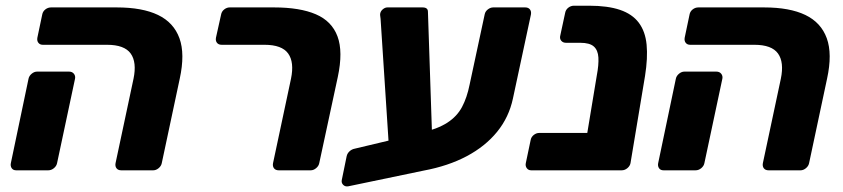

<svg xmlns="http://www.w3.org/2000/svg" viewBox="-20 -597 2955 673"><path d="M405 0Q394 0 388.5 -7Q383 -14 385 -25L448 -321Q460 -379 438 -409.5Q416 -440 355 -440H130Q120 -440 114.5 -447Q109 -454 111 -465L128 -546Q130 -557 139 -564Q148 -571 159 -571H389Q479 -571 534 -544.5Q589 -518 609 -463Q629 -408 610 -321L547 -25Q545 -15 536 -7.5Q527 0 517 0ZM37 0Q26 0 21 -7.5Q16 -15 18 -25L80 -321Q82 -331 91 -338.5Q100 -346 110 -346H222Q233 -346 239 -338.5Q245 -331 243 -321L180 -25Q178 -15 169 -7.5Q160 0 149 0Z M957 0Q946 0 940.5 -7Q935 -14 937 -25L1000 -321Q1012 -379 990 -409.5Q968 -440 907 -440H757Q746 -440 740.5 -447Q735 -454 737 -465L755 -546Q757 -557 766 -564Q775 -571 785 -571H941Q1031 -571 1087 -547Q1143 -523 1163 -469.5Q1183 -416 1164 -327L1099 -25Q1097 -15 1088 -7.5Q1079 0 1069 0Z M1201 56Q1190 58 1183 51Q1176 44 1178 34L1195 -49Q1197 -59 1205 -66.5Q1213 -74 1224 -76L1455 -131Q1514 -145 1548 -167Q1582 -189 1599.5 -222Q1617 -255 1626 -300L1679 -547Q1681 -557 1690 -564Q1699 -571 1709 -571H1821Q1832 -571 1837.5 -564Q1843 -557 1841 -546L1778 -252Q1764 -186 1722.5 -135Q1681 -84 1616 -49.5Q1551 -15 1465 1ZM1347 -24 1314 -531Q1313 -539 1312.5 -543Q1312 -547 1313 -551Q1315 -559 1322.5 -565Q1330 -571 1338 -571H1461Q1480 -571 1480 -556L1497 -47Z M1842 0Q1832 0 1826.5 -7.5Q1821 -15 1823 -25L1840 -106Q1842 -117 1851 -124Q1860 -131 1870 -131H2191L2169 -23Q2167 -13 2158 -6.5Q2149 0 2138 0ZM2041 0Q2030 0 2025 -7.5Q2020 -15 2021 -25L2072 -333Q2079 -370 2077.5 -395.5Q2076 -421 2061.5 -434Q2047 -447 2014 -447H1964Q1953 -447 1947 -454.5Q1941 -462 1944 -473L1961 -552Q1963 -563 1972 -570Q1981 -577 1992 -577H2045Q2110 -577 2153 -562.5Q2196 -548 2219 -517.5Q2242 -487 2246.5 -440.5Q2251 -394 2241 -331L2190 -25Q2188 -15 2179 -7.5Q2170 0 2159 0Z M2674 0Q2663 0 2657.5 -7Q2652 -14 2654 -25L2717 -321Q2729 -379 2707 -409.5Q2685 -440 2624 -440H2399Q2389 -440 2383.5 -447Q2378 -454 2380 -465L2397 -546Q2399 -557 2408 -564Q2417 -571 2428 -571H2658Q2748 -571 2803 -544.5Q2858 -518 2878 -463Q2898 -408 2879 -321L2816 -25Q2814 -15 2805 -7.5Q2796 0 2786 0ZM2306 0Q2295 0 2290 -7.5Q2285 -15 2287 -25L2349 -321Q2351 -331 2360 -338.5Q2369 -346 2379 -346H2491Q2502 -346 2508 -338.5Q2514 -331 2512 -321L2449 -25Q2447 -15 2438 -7.5Q2429 0 2418 0Z"/></svg>

Font: Rubik
Style: Bold Italic
Weight: 700
Italic angle: -12°
Designer: Hubert and Fischer
Foundry: Hubert and Fischer
Version: Version 2.300;gftools[0.9.30]